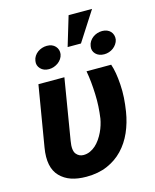

<svg xmlns="http://www.w3.org/2000/svg" viewBox="-128 -952 843 1047"><g transform="rotate(-15 293.5 -428.0)"><path d="M48.3 -203.1 105.5 -545.5H252.1L195.3 -201.7Q190.7 -175.1 192.6 -157Q194.6 -138.8 202.4 -128.9Q218.4 -108.7 243.6 -108.7Q263.5 -108.7 280.9 -116.5Q298.3 -124.3 312.9 -137.4Q327.4 -150.6 339.3 -167.8Q351.2 -185 360.1 -203.7Q369 -222.3 374.8 -241.3Q380.7 -260.3 383.5 -277Q388.1 -310.4 390.1 -343.8Q392 -377.1 390.6 -413.7Q389.2 -449.2 386 -481.7Q382.8 -514.2 377.1 -545.5H516.3Q532 -500.7 536.6 -427.9Q539.1 -391.3 536.8 -354Q534.4 -316.8 528.1 -277Q518.5 -216.6 495.4 -164.2Q472.3 -111.9 435.4 -73.2Q398.4 -34.4 347.1 -12.3Q295.8 9.9 229 9.9Q180 9.9 143.5 -2.5Q106.9 -14.9 81 -41.5Q29.8 -94.1 48.3 -203.1ZM361.9 -866.5H494.3L387.1 -699.9H311.8ZM434.3 -671.9Q436.4 -686.8 444.1 -698.5Q451.7 -710.2 462.9 -718.6Q474.1 -726.9 487.7 -731.4Q501.4 -735.8 515.6 -735.8Q530.5 -735.8 542.4 -731Q554.3 -726.2 562.3 -717.7Q570.3 -709.2 574 -697.4Q577.8 -685.7 576 -671.9Q573.2 -658 565.3 -646.7Q557.5 -635.3 546.7 -627.1Q535.9 -619 522.5 -614.5Q509.2 -610.1 495.4 -610.1Q464.8 -610.1 447.1 -628.2Q429.7 -646.3 434.3 -671.9ZM122.5 -672.6Q124.6 -687.1 132.3 -698.9Q139.9 -710.6 151.1 -718.8Q162.3 -726.9 176 -731.4Q189.6 -735.8 203.5 -735.8Q234 -735.8 251.1 -717.3Q268.1 -698.5 264.6 -672.6Q262.1 -658.4 254.3 -646.8Q246.4 -635.3 235.3 -627.1Q224.1 -619 210.6 -614.3Q197.1 -609.7 183.2 -609.7Q153.1 -609.7 135.7 -628.2Q117.9 -647 122.5 -672.6Z"/></g></svg>

Font: Inter P
Style: Bold Italic
Weight: 700
Italic angle: 9.39999°
Designer: Rasmus Andersson
Foundry: rsms
Version: Version 3.018;git-588b23468